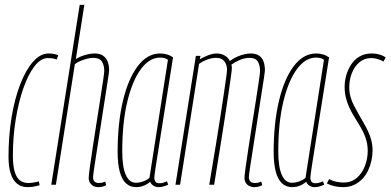

<svg xmlns="http://www.w3.org/2000/svg" viewBox="-20 -760 1607 790"><path d="M93 10Q68 10 50.5 -4Q33 -18 24 -46Q15 -74 15 -115Q15 -200 27.5 -276.5Q40 -353 63 -412.5Q86 -472 116 -506Q146 -540 180 -540Q187 -540 192.5 -539.5Q198 -539 205 -537.5Q212 -536 220 -533L213 -515Q203 -519 195.5 -520Q188 -521 177 -521Q148 -521 122 -487.5Q96 -454 76 -396.5Q56 -339 44.5 -267.5Q33 -196 33 -119Q33 -80 40 -55Q47 -30 61 -18.5Q75 -7 97 -7Q104 -7 111.5 -8Q119 -9 127 -10.5Q135 -12 140 -14L143 2Q136 4 128 6Q120 8 111.5 9Q103 10 93 10Z M363 -31Q363 -20 368.5 -13.5Q374 -7 388 -7Q393 -7 398.5 -8Q404 -9 413 -13L417 2Q407 7 399 8.5Q391 10 383 10Q373 10 364.5 5.5Q356 1 350.5 -7.5Q345 -16 345 -28Q345 -37 349.5 -71Q354 -105 361.5 -153Q369 -201 377 -253Q385 -305 392.5 -352Q400 -399 404.5 -430.5Q409 -462 409 -468Q409 -491 399.5 -506.5Q390 -522 361 -522Q352 -522 338.5 -518.5Q325 -515 311.5 -509.5Q298 -504 288 -496L210 0H191L308 -740H327L292 -517Q303 -524 316 -529Q329 -534 343 -537Q357 -540 369 -540Q391 -540 404 -531Q417 -522 423 -506.5Q429 -491 429 -471Q429 -465 424 -432.5Q419 -400 411.5 -352.5Q404 -305 396 -252.5Q388 -200 380.5 -152.5Q373 -105 368 -72Q363 -39 363 -31Z M632 10Q624 10 617 7Q610 4 605 -1Q600 -6 598 -12Q591 -6 582 -1Q573 4 563 7Q553 10 540 10Q515 10 498 -6Q481 -22 472.5 -54.5Q464 -87 464 -135Q464 -252 485.5 -343.5Q507 -435 546.5 -487.5Q586 -540 639 -540Q646 -540 653 -539Q660 -538 667 -536Q674 -534 680 -531Q686 -528 692 -524Q670 -387 656 -297.5Q642 -208 633.5 -155Q625 -102 621 -76Q617 -50 616 -41Q615 -32 615 -30Q615 -18 620 -12Q625 -6 636 -6Q644 -6 651 -8Q658 -10 667 -14L672 0Q663 4 653 7Q643 10 632 10ZM595 -28 671 -514Q664 -519 656.5 -521Q649 -523 638 -523Q595 -523 560 -476Q525 -429 504 -342.5Q483 -256 483 -137Q483 -73 497.5 -40.5Q512 -8 539 -8Q549 -8 559 -10.5Q569 -13 578.5 -17.5Q588 -22 595 -28Z M1025 10Q1015 10 1006 5.5Q997 1 991.5 -7.5Q986 -16 986 -28Q986 -37 990.5 -71Q995 -105 1002.5 -152.5Q1010 -200 1018 -252Q1026 -304 1033.5 -350.5Q1041 -397 1045.5 -429Q1050 -461 1050 -468Q1050 -491 1041 -506.5Q1032 -522 1007 -522Q987 -522 967 -513.5Q947 -505 932 -494Q933 -491 933.5 -487.5Q934 -484 934 -480Q934 -473 930 -444Q926 -415 919.5 -371.5Q913 -328 905.5 -278Q898 -228 890 -179Q882 -130 875.5 -89.5Q869 -49 865 -24.5Q861 0 861 0H841Q841 0 845 -24Q849 -48 855.5 -87.5Q862 -127 870 -175Q878 -223 885.5 -272Q893 -321 899.5 -364Q906 -407 910 -436Q914 -465 914 -472Q914 -487 909 -498Q904 -509 894.5 -515.5Q885 -522 869 -522Q852 -522 833 -515Q814 -508 799 -497L721 0H702L786 -530H805L802 -516Q819 -526 837.5 -533Q856 -540 872 -540Q890 -540 904.5 -531.5Q919 -523 926 -509Q942 -521 957.5 -527.5Q973 -534 987 -537Q1001 -540 1011 -540Q1033 -540 1046 -531Q1059 -522 1064.5 -506.5Q1070 -491 1070 -471Q1070 -465 1065 -432.5Q1060 -400 1052.5 -352.5Q1045 -305 1037 -252.5Q1029 -200 1021.5 -152.5Q1014 -105 1009 -72Q1004 -39 1004 -31Q1004 -20 1010 -13.5Q1016 -7 1030 -7Q1035 -7 1040.5 -8Q1046 -9 1055 -13L1059 2Q1049 7 1041 8.5Q1033 10 1025 10Z M1274 10Q1266 10 1259 7Q1252 4 1247 -1Q1242 -6 1240 -12Q1233 -6 1224 -1Q1215 4 1205 7Q1195 10 1182 10Q1157 10 1140 -6Q1123 -22 1114.5 -54.5Q1106 -87 1106 -135Q1106 -252 1127.5 -343.5Q1149 -435 1188.5 -487.5Q1228 -540 1281 -540Q1288 -540 1295 -539Q1302 -538 1309 -536Q1316 -534 1322 -531Q1328 -528 1334 -524Q1312 -387 1298 -297.5Q1284 -208 1275.5 -155Q1267 -102 1263 -76Q1259 -50 1258 -41Q1257 -32 1257 -30Q1257 -18 1262 -12Q1267 -6 1278 -6Q1286 -6 1293 -8Q1300 -10 1309 -14L1314 0Q1305 4 1295 7Q1285 10 1274 10ZM1237 -28 1313 -514Q1306 -519 1298.5 -521Q1291 -523 1280 -523Q1237 -523 1202 -476Q1167 -429 1146 -342.5Q1125 -256 1125 -137Q1125 -73 1139.5 -40.5Q1154 -8 1181 -8Q1191 -8 1201 -10.5Q1211 -13 1220.5 -17.5Q1230 -22 1237 -28Z M1325 -5 1334 -23Q1344 -18 1353.5 -15Q1363 -12 1373.5 -10.5Q1384 -9 1394 -9Q1426 -9 1448 -28Q1470 -47 1481.5 -77Q1493 -107 1493 -139Q1493 -161 1488 -180Q1483 -199 1474.5 -216.5Q1466 -234 1455.5 -250.5Q1445 -267 1435 -284Q1425 -301 1416.5 -319.5Q1408 -338 1403 -358.5Q1398 -379 1398 -403Q1398 -426 1404.5 -449.5Q1411 -473 1424.5 -494Q1438 -515 1459.5 -527.5Q1481 -540 1510 -540Q1527 -540 1542 -535.5Q1557 -531 1567 -524L1558 -507Q1551 -511 1543 -514Q1535 -517 1526.5 -519Q1518 -521 1507 -521Q1479 -521 1458.5 -503.5Q1438 -486 1427.5 -458.5Q1417 -431 1417 -401Q1417 -381 1422 -362.5Q1427 -344 1436 -326.5Q1445 -309 1455 -291.5Q1465 -274 1475 -256.5Q1485 -239 1494 -220.5Q1503 -202 1508 -182Q1513 -162 1513 -140Q1513 -121 1508.5 -100Q1504 -79 1495 -59.5Q1486 -40 1471.5 -24.5Q1457 -9 1437 0.5Q1417 10 1391 10Q1373 10 1356 6Q1339 2 1325 -5Z"/></svg>

Font: Georama ExtraCondensed Thin
Style: Italic
Weight: 100
Width: 2
Italic angle: -9°
Designer: Jean-Baptiste Levee
Foundry: Production Type
Version: Version 1.001